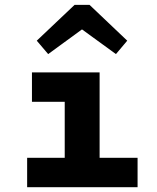

<svg xmlns="http://www.w3.org/2000/svg" viewBox="-20 -778 654 798"><path d="M132.8 -608.9 290 -757.8H352.1L508.8 -608.9L461.9 -553.2L320.8 -655.8L180.2 -553.2ZM92.8 -122.1H249V-355H112.8V-477.1H394V-122.1H551.8V0H92.8Z"/></svg>

Font: IntelOne Mono Bold
Style: Regular
Weight: 700
Designer: Fred Shallcrass
Foundry: Frere-Jones Type LLC
Version: Version 1.200;hotconv 1.1.0;makeotfexe 2.6.0;FJTRelease1.2